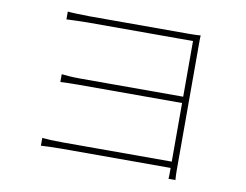

<svg xmlns="http://www.w3.org/2000/svg" viewBox="-75 -782 1151 900"><g transform="rotate(10 500.0 -332.0)"><path d="M163 -73V-36C182 -37 218 -39 261 -39H780V-31C780 -4 780 3 779 13H812C811 -2 810 -12 810 -33C810 -147 810 -599 810 -636C810 -658 810 -664 811 -675C797 -674 784 -673 757 -673C657 -673 315 -673 278 -673C259 -673 192 -675 178 -677V-640C192 -641 259 -643 278 -643C315 -643 746 -643 780 -643V-378H287C251 -378 218 -381 201 -383V-346C222 -347 251 -348 289 -348H780V-69H260C218 -69 182 -71 163 -73Z"/></g></svg>

Font: Harano Aji Gothic TW ExtraLight
Style: Regular
Weight: 250
Foundry: Masamichi Hosoda
Version: HaranoAjiGothicTW-ExtraLight version 20230610;ttx 4.39.4